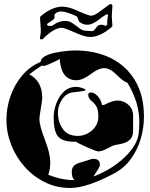

<svg xmlns="http://www.w3.org/2000/svg" viewBox="-20 -922 748 955"><path d="M328 13Q261 13 203.5 -15.5Q146 -44 103 -92Q60 -140 36 -201Q12 -262 12 -327Q12 -385 31.5 -442Q51 -499 89 -545Q127 -591 182 -614Q183 -631 204 -642.5Q225 -654 254.5 -660Q284 -666 312 -668.5Q340 -671 353 -671Q455 -671 532 -632.5Q609 -594 652.5 -520.5Q696 -447 696 -342Q696 -286 680 -231.5Q664 -177 631.5 -132Q599 -87 547 -59Q412 13 328 13ZM350 -26Q337 -40 337 -65Q337 -87 347.5 -97Q358 -107 374.5 -112Q391 -117 408 -122Q410 -123 414.5 -124Q419 -125 426 -128Q435 -132 444 -132Q477 -132 477 -103Q477 -93 464 -74Q456 -62 451.5 -54.5Q447 -47 445 -44Q476 -55 512.5 -75.5Q549 -96 582.5 -124Q616 -152 639.5 -185Q663 -218 669 -252Q671 -266 672 -282Q673 -298 673 -315Q673 -413 614 -510Q594 -516 558 -552Q527 -583 498 -583Q470 -583 431 -553Q391 -523 360 -523Q284 -523 277 -629Q274 -626 256.5 -617.5Q239 -609 221 -601.5Q203 -594 197 -594Q194 -594 188 -596Q177 -589 161.5 -578.5Q146 -568 126 -552Q190 -518 190 -436Q190 -426 186.5 -404Q183 -382 179.5 -360.5Q176 -339 176 -330Q176 -297 203 -228Q230 -158 230 -115Q230 -79 220 -53Q286 -26 350 -26ZM468 -169Q464 -169 448 -175Q432 -181 412 -190Q392 -199 376.5 -206.5Q361 -214 358 -217H350Q287 -217 266 -247Q247 -273 247 -338Q247 -371 259.5 -406Q272 -441 297 -465.5Q322 -490 360 -490Q366 -490 377 -487.5Q388 -485 397 -481.5Q406 -478 406 -474Q406 -469 345 -463Q311 -460 289.5 -428.5Q268 -397 268 -362Q268 -316 292 -281Q316 -246 367 -246Q393 -246 416.5 -258.5Q440 -271 454.5 -292.5Q469 -314 469 -339Q469 -371 462 -387.5Q455 -404 432 -423Q419 -435 419 -450Q419 -462 431 -462Q451 -462 467.5 -442Q484 -422 487 -400H496Q498 -400 509 -405.5Q520 -411 535.5 -416.5Q551 -422 563 -422Q596 -422 619 -400.5Q642 -379 642 -347V-272Q642 -245 629 -230.5Q616 -216 596 -210Q576 -204 553 -201Q545 -200 530.5 -192Q516 -184 499.5 -176.5Q483 -169 468 -169ZM186 -726Q177 -726 179 -736Q184 -760 183 -774Q182 -788 182 -790L179 -834Q181 -840 182 -841Q238 -889 291 -889Q321 -889 369 -867Q420 -844 433 -844Q447 -844 468.5 -859Q490 -874 523 -899Q528 -903 534 -901Q539 -899 539 -892L536 -842L539 -794Q538 -790 535 -787Q477 -738 429 -738Q402 -738 351 -761Q299 -784 287 -784Q270 -784 246.5 -771Q223 -758 194 -729Q191 -726 186 -726ZM435 -767Q444 -767 452 -776Q460 -787 466 -793Q472 -799 488 -799Q492 -799 496 -796.5Q500 -794 507 -794Q509 -794 509 -795Q509 -796 513 -798Q513 -828 516 -839.5Q519 -851 513 -851Q510 -851 505 -848Q485 -835 475 -827Q465 -819 452 -811Q447 -808 437 -803.5Q427 -799 414 -799Q405 -799 395.5 -802Q386 -805 376 -812Q372 -816 368.5 -827.5Q365 -839 359 -842Q308 -865 284 -865Q272 -865 260.5 -858.5Q249 -852 251 -840Q253 -832 245.5 -825Q238 -818 221 -808Q214 -804 214 -800Q214 -796 219.5 -794.5Q225 -793 231 -793Q241 -793 244 -797Q273 -818 303 -818Q323 -818 338.5 -808Q354 -798 369 -786Q386 -772 399 -770Q412 -768 425 -768Q427 -768 429.5 -767.5Q432 -767 435 -767Z"/></svg>

Font: Moo Lah Lah
Style: Regular
Weight: 400
Designer: Robert E. Leuschke
Foundry: Robert E. Leuschke
Version: Version 1.010; ttfautohint (v1.8.3)